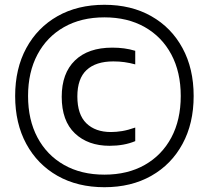

<svg xmlns="http://www.w3.org/2000/svg" viewBox="-20 -771 872 802"><path d="M416.1 11Q304.2 11 220.3 -36.5Q136.5 -84 89.9 -169.8Q43.3 -255.5 43.3 -370Q43.3 -484.5 89.9 -570.2Q136.5 -656 220.3 -703.5Q304.2 -751 416.1 -751Q528 -751 611.9 -703.5Q695.8 -656 742.3 -570.2Q788.9 -484.5 788.9 -370Q788.9 -255.5 742.3 -169.8Q695.8 -84 611.9 -36.5Q528 11 416.1 11ZM437.7 -162Q347.6 -162 292.7 -214.1Q237.8 -266.2 237.8 -366.7Q237.8 -465 293.1 -518.5Q348.4 -572 448.9 -572Q475.1 -572 498.4 -568.9Q521.7 -565.8 544.9 -558.8V-502.1Q522.1 -508.3 500.2 -511.4Q478.4 -514.5 453.3 -514.5Q380.3 -514.5 341.7 -478.5Q303.1 -442.5 303.1 -368.2Q303.1 -292.7 340.7 -256.1Q378.2 -219.5 443.6 -219.5Q465.3 -219.5 490.1 -223.5Q514.8 -227.6 544.9 -238.2V-181.5Q521.2 -171.6 494.4 -166.8Q467.6 -162 437.7 -162ZM416.1 -41.5Q513.2 -41.5 584.8 -82.2Q656.5 -122.9 695.8 -196.7Q735 -270.5 735 -370Q735 -469.5 695.8 -543.3Q656.5 -617.1 584.8 -657.8Q513.2 -698.5 416.1 -698.5Q319 -698.5 247.4 -657.8Q175.7 -617.1 136.5 -543.3Q97.2 -469.5 97.2 -370Q97.2 -270.5 136.5 -196.7Q175.7 -122.9 247.4 -82.2Q319 -41.5 416.1 -41.5Z"/></svg>

Font: Encode Sans Condensed Thin
Style: Regular
Weight: 100
Width: 3
Designer: Multiple Designers
Foundry: Impallari Type
Version: Version 3.002